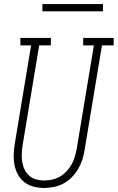

<svg xmlns="http://www.w3.org/2000/svg" viewBox="-20 -923 583 951"><path d="M198 8Q172 8 146.5 1.5Q121 -5 101 -20.5Q81 -36 69 -58Q57 -80 52 -105Q47 -130 48 -157Q49 -184 53 -210L134 -698H81V-735H232V-698H174L92 -204Q89 -184 88 -163Q87 -142 90 -122Q93 -102 101.5 -84Q110 -66 124.5 -53Q139 -40 158.5 -34.5Q178 -29 199 -29Q219 -29 239 -33.5Q259 -38 277 -48.5Q295 -59 309.5 -74.5Q324 -90 334.5 -108.5Q345 -127 350.5 -146.5Q356 -166 360 -186L445 -698H392V-735H543V-698H485L399 -180Q395 -155 387.5 -131.5Q380 -108 367 -86Q354 -64 335.5 -45Q317 -26 294.5 -14Q272 -2 247 3Q222 8 198 8ZM190 -867V-903H490V-867Z"/></svg>

Font: Iosevka Slab XLtObl
Style: Regular
Weight: 200
Italic angle: -9°
Monospace: yes
Designer: Belleve Invis
Foundry: Belleve Invis
Version: Version 11.1.1; ttfautohint (v1.8.3)